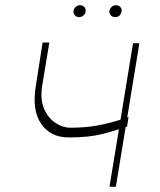

<svg xmlns="http://www.w3.org/2000/svg" viewBox="-20 -710 610 730"><path d="M509.9 -545.5 463.8 -263.8Q466.3 -264.6 468.8 -265.6L463.1 -228.7Q461.3 -228.3 458.1 -226.9Q458.5 -227.3 457.7 -226.9L420.5 0H396.3L432.2 -218.8Q399.9 -208.1 372.3 -201.2Q344.8 -194.2 314.1 -190.9Q283.4 -187.5 241.5 -187.5Q172.9 -187.1 136.7 -239Q100.5 -290.8 116.5 -384.9L142 -548.3H167.6L140.6 -384.9Q132.1 -332.4 147.5 -296.7Q163 -261 190.9 -242.7Q218.8 -224.4 247.2 -224.4Q305 -224.4 350.9 -233Q396.7 -241.5 438.2 -255L485.8 -545.5ZM417.6 -644.9Q407 -644.9 400.6 -652.9Q394.2 -660.9 396.3 -670.5Q398.1 -677.9 405 -684.1Q411.9 -690.3 420.5 -690.3Q431.1 -690.3 437.9 -682.7Q444.6 -675.1 441.8 -664.8Q436.8 -644.9 417.6 -644.9ZM281.2 -644.9Q270.6 -644.9 264.2 -652.3Q257.8 -659.8 259.9 -670.5Q261.7 -678.3 268.6 -684.3Q275.6 -690.3 284.1 -690.3Q294.7 -690.3 301 -682.9Q307.2 -675.4 305.4 -664.8Q304.3 -657.3 297.1 -651.1Q289.8 -644.9 281.2 -644.9Z"/></svg>

Font: Inter Thin  BETA
Style: Italic
Weight: 100
Italic angle: -9.39999°
Designer: Rasmus Andersson
Foundry: rsms
Version: Version 3.011;git-f93a4a705